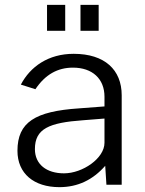

<svg xmlns="http://www.w3.org/2000/svg" viewBox="-20 -762 598 792"><path d="M225 10C301 10 363 -20 414 -78L419 0H482V-369C482 -474 412 -540 284 -540C179 -540 105 -487 66 -413L126 -394C167 -455 218 -483 281 -483C361 -483 411 -437 411 -363V-323L306 -315C125 -303 52 -258 52 -140C52 -46 120 10 225 10ZM244 -47C172 -47 124 -84 124 -147C124 -231 182 -256 323 -266L411 -273V-173C411 -109 321 -47 244 -47ZM174 -742V-635H249V-742ZM312 -742V-635H387V-742Z"/></svg>

Font: Cheyenne Sans Light
Style: Regular
Weight: 300
Designer: The Public Sans project authors (U.S. Web Design System), Libre Franklin designed by Pablo Impallari and Rodrigo Fuenzal
Foundry: The Cheyenne Sans Project Authors
Version: Version 2.007